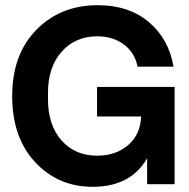

<svg xmlns="http://www.w3.org/2000/svg" viewBox="-20 -710 728 740"><path d="M337 10Q204 10 115.5 -85Q27 -180 27 -340Q27 -500 120 -595Q213 -690 357 -690Q476 -690 553 -625.5Q630 -561 649 -453H510Q500 -507 457.5 -538.5Q415 -570 355 -570Q270 -570 217.5 -510.5Q165 -451 165 -353V-327Q165 -228 217 -169Q269 -110 355 -110Q426 -110 473.5 -150.5Q521 -191 524 -261H354V-375H653V0H547V-100Q484 10 337 10Z"/></svg>

Font: TASA Orbiter Display
Style: Bold
Weight: 700
Designer: Weizhong Zhang
Version: Version 1.000;Glyphs 3.1.2 (3151)